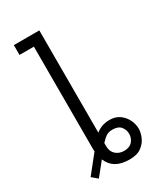

<svg xmlns="http://www.w3.org/2000/svg" viewBox="-230 -873 1021 1168"><g transform="rotate(-30 280.0 -289.0)"><path d="M330 185Q272 185 236 164Q200 143 182 100L108 192L69 159L168 35Q167 27 167 19.5Q167 12 167 4V-701H66V-770H245V-52Q265 -68 288.5 -76.5Q312 -85 342 -85Q383 -85 411.5 -64.5Q440 -44 455 -13Q470 18 470 50Q470 76 457 107.5Q444 139 413.5 162Q383 185 330 185ZM327 123Q365 123 384.5 100.5Q404 78 404 48Q404 19 386 -3Q368 -25 328 -25Q299 -25 281.5 -12.5Q264 0 245 21V44Q245 81 268.5 102Q292 123 327 123Z"/></g></svg>

Font: Ubuntu Sans Mono
Style: Regular
Weight: 400
Monospace: yes
Designer: Dalton Maag Ltd
Foundry: Dalton Maag Ltd
Version: Version 1.006